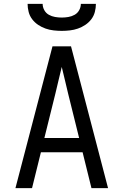

<svg xmlns="http://www.w3.org/2000/svg" viewBox="-20 -975 640 995"><path d="M60 0 188 -490 252 -735H348L412 -490L540 0H454L408 -186H192L146 0ZM390 -260 333 -490Q325 -525 316.5 -559.5Q308 -594 300 -628Q292 -594 283.5 -559.5Q275 -525 267 -490L210 -260ZM300 -815Q279 -815 257.5 -817.5Q236 -820 216 -827Q196 -834 178 -846Q160 -858 147 -875Q134 -892 128.5 -913Q123 -934 123 -955H201Q201 -938 209.5 -922.5Q218 -907 233 -898.5Q248 -890 265.5 -887Q283 -884 300 -884Q317 -884 334.5 -887Q352 -890 367 -898.5Q382 -907 390.5 -922.5Q399 -938 399 -955H477Q477 -934 471.5 -913Q466 -892 453 -875Q440 -858 422 -846Q404 -834 384 -827Q364 -820 342.5 -817.5Q321 -815 300 -815Z"/></svg>

Font: Nova
Style: Regular
Weight: 400
Monospace: yes
Designer: Belleve Invis
Foundry: Belleve Invis
Version: Version 24.1.4; ttfautohint (v1.8.4)